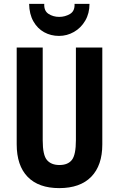

<svg xmlns="http://www.w3.org/2000/svg" viewBox="-20 -959 611 989"><path d="M507 -215Q507 -107 450 -48.5Q393 10 285 10Q179 10 122.5 -48Q66 -106 66 -216V-714H200V-236Q200 -160 222 -134.5Q244 -109 286 -109Q330 -109 350.5 -135.5Q371 -162 371 -237V-714H507ZM441 -939Q441 -890 419 -852.5Q397 -815 361 -794.5Q325 -774 284 -774Q242 -774 207.5 -793Q173 -812 152 -849Q131 -886 130 -939H208Q206 -903 230 -887.5Q254 -872 285 -872Q315 -872 340.5 -887Q366 -902 364 -939Z"/></svg>

Font: Noto Sans Sinhala ExtraCondensed
Style: Bold
Weight: 700
Width: 2
Designer: Jelle Bosma - Monotype Design Team
Foundry: Monotype Imaging Inc.
Version: Version 2.006; ttfautohint (v1.8.4.7-5d5b)